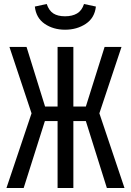

<svg xmlns="http://www.w3.org/2000/svg" viewBox="-20 -941 655 961"><path d="M268.2 -334.9H204.6L98.5 0H12.3L137.9 -373.8L27.2 -706.2H112.8L205.6 -407.7H268.2V-706.2H347.2V-407.7H409.7L503.6 -706.2H588.2L477.4 -373.8L603.1 0H514.9L409.7 -334.9H347.2V0H268.2ZM305.6 -792.3Q246.7 -792.3 203.6 -821.8Q160.5 -851.3 154.4 -908.2L213.8 -921Q225.1 -887.7 247.2 -873.6Q269.2 -859.5 305.6 -859.5Q341.5 -859.5 365.6 -873.6Q389.7 -887.7 400.5 -921L460 -908.2Q453.8 -851.3 409.5 -821.8Q365.1 -792.3 305.6 -792.3Z"/></svg>

Font: FiraCode Nerd Font
Style: Regular
Weight: 400
Designer: Carrois Corporate, Edenspiekermann AG, Nikita Prokopov
Foundry: Carrois Corporate, Edenspiekermann AG, Nikita Prokopov
Version: Version 6.002;Nerd Fonts 2.2.2